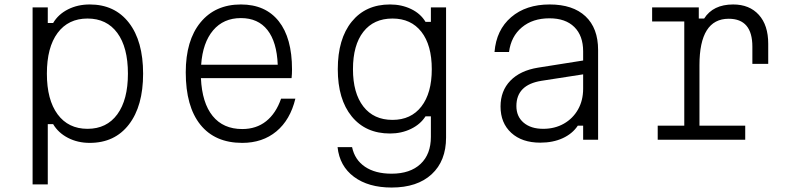

<svg xmlns="http://www.w3.org/2000/svg" viewBox="-20 -626 3540 860"><path d="M126 200V-593H194V-523H218Q241 -562 284.5 -584Q328 -606 382 -606Q494 -606 557.5 -524Q621 -442 621 -296Q621 -151 557.5 -68.5Q494 14 382 14Q328 14 284.5 -8.5Q241 -31 218 -70H194V200ZM372 -49Q458 -49 505.5 -114Q553 -179 553 -296Q553 -414 505.5 -478.5Q458 -543 372 -543Q286 -543 238 -478.5Q190 -414 190 -296Q190 -179 238 -114Q286 -49 372 -49Z M1303 -184Q1280 -89 1218 -37.5Q1156 14 1065 14Q943 14 877.5 -67.5Q812 -149 812 -302Q812 -445 878 -525.5Q944 -606 1059 -606Q1169 -606 1228.5 -531Q1288 -456 1288 -315Q1288 -305 1287.5 -295Q1287 -285 1286 -276H880Q885 -165 932.5 -106.5Q980 -48 1065 -48Q1128 -48 1172 -83Q1216 -118 1239 -184ZM1059 -545Q981 -545 934.5 -490Q888 -435 881 -336H1224Q1220 -438 1178 -491.5Q1136 -545 1059 -545Z M1978 -10Q1978 95 1913.5 154.5Q1849 214 1734 214Q1630 214 1565.5 166Q1501 118 1492 33H1557Q1569 90 1615 121Q1661 152 1734 152Q1817 152 1863.5 108.5Q1910 65 1910 -13V-105H1886Q1863 -69 1820.5 -48.5Q1778 -28 1727 -28Q1618 -28 1555.5 -104.5Q1493 -181 1493 -316Q1493 -452 1555.5 -529Q1618 -606 1727 -606Q1779 -606 1821.5 -585.5Q1864 -565 1886 -528H1910V-593H1978ZM1561 -316Q1561 -209 1607.5 -149Q1654 -89 1738 -89Q1821 -89 1867.5 -149Q1914 -209 1914 -316Q1914 -424 1867.5 -483.5Q1821 -543 1738 -543Q1654 -543 1607.5 -483.5Q1561 -424 1561 -316Z M2568 -63Q2544 -27 2500.5 -7Q2457 13 2400 13Q2318 13 2270 -31Q2222 -75 2222 -149Q2222 -219 2266 -264.5Q2310 -310 2390 -323L2592 -355V-396Q2592 -466 2552.5 -505Q2513 -544 2441 -544Q2366 -544 2317.5 -503.5Q2269 -463 2260 -393H2195Q2203 -492 2269.5 -549Q2336 -606 2442 -606Q2546 -606 2602.5 -553Q2659 -500 2659 -402V0H2592V-63ZM2293 -151Q2293 -104 2325.5 -76.5Q2358 -49 2413 -49Q2465 -49 2505.5 -72Q2546 -95 2569 -135.5Q2592 -176 2592 -229V-293L2405 -264Q2293 -246 2293 -151Z M2901 -593H3110V-543H3134Q3174 -606 3264 -606Q3337 -606 3379 -559.5Q3421 -513 3421 -430V-340H3350V-417Q3350 -542 3244 -542Q3113 -542 3113 -334V-63H3318V0H2926V-63H3045V-530H2901Z"/></svg>

Font: Martian Mono ExtraLight
Style: Regular
Weight: 200
Monospace: yes
Designer: Roman Shamin
Foundry: Evil Martians
Version: Version 1.000; ttfautohint (v1.8.4.7-5d5b)